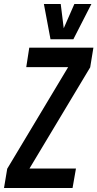

<svg xmlns="http://www.w3.org/2000/svg" viewBox="-50 -938 486 958"><path d="M-30 0 -14 -96 290 -603H81L96 -700H416L400 -602L97 -97H329L312 0ZM406 -918 316 -742H202L169 -918H253L268 -797L321 -918Z"/></svg>

Font: Georama Condensed SemiBold
Style: Italic
Weight: 600
Width: 3
Italic angle: -9°
Designer: Jean-Baptiste Levee
Foundry: Production Type
Version: Version 1.000